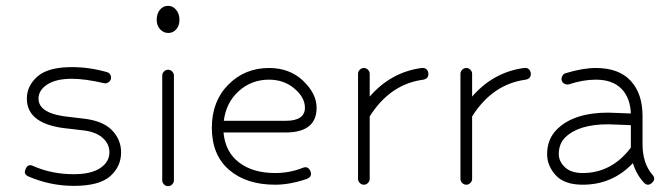

<svg xmlns="http://www.w3.org/2000/svg" viewBox="-20 -627 2294 658"><path d="M233 10Q153 10 78 -22Q59 -30 68 -48Q76 -67 94 -58Q157 -30 233 -30Q292 -30 323.5 -51Q355 -72 355 -105Q355 -135 330 -156Q305 -177 258 -181L216 -186Q72 -199 72 -289Q72 -333 108.5 -365Q145 -397 226 -397Q286 -397 346 -380Q354 -378 358 -371Q362 -364 360 -356Q358 -349 351 -344.5Q344 -340 336 -342Q272 -357 226 -357Q172 -357 142 -337.5Q112 -318 112 -289Q112 -236 220 -226L262 -221Q331 -214 363 -181.5Q395 -149 395 -105Q395 -56 357.5 -23Q320 10 233 10Z M536 -9V-368Q536 -376 542 -382Q548 -388 556 -388Q564 -388 570 -382Q576 -376 576 -368V-9Q576 -1 570 5Q564 11 556 11Q548 11 542 5Q536 -1 536 -9ZM557 -514Q540 -514 528.5 -527Q517 -540 517 -559Q517 -580 528 -593.5Q539 -607 556 -607Q572 -607 583.5 -593.5Q595 -580 595 -559Q595 -539 584 -526.5Q573 -514 557 -514Z M923 6Q824 6 765 -45Q706 -96 706 -189Q706 -280 762.5 -337Q819 -394 902 -394Q973 -394 1019 -350Q1065 -306 1065 -258Q1065 -173 959 -173H746Q752 -106 799.5 -70Q847 -34 923 -34Q973 -34 1018 -52Q1036 -59 1044 -40Q1051 -22 1032 -14Q974 6 923 6ZM902 -354Q842 -354 798.5 -315Q755 -276 747 -213H959Q1025 -213 1025 -258Q1025 -293 989 -323.5Q953 -354 902 -354Z M1207 -14V-374Q1207 -382 1213 -388Q1219 -394 1227 -394Q1235 -394 1241 -388Q1247 -382 1247 -374V-296Q1320 -380 1425 -394Q1444 -396 1448 -377Q1450 -358 1431 -354Q1317 -339 1247 -228V-14Q1247 -6 1241 0Q1235 6 1227 6Q1219 6 1213 0Q1207 -6 1207 -14Z M1558 -14V-374Q1558 -382 1564 -388Q1570 -394 1578 -394Q1586 -394 1592 -388Q1598 -382 1598 -374V-296Q1671 -380 1776 -394Q1795 -396 1799 -377Q1801 -358 1782 -354Q1668 -339 1598 -228V-14Q1598 -6 1592 0Q1586 6 1578 6Q1570 6 1564 0Q1558 -6 1558 -14Z M1977 6Q1914 6 1884.5 -26.5Q1855 -59 1855 -99Q1855 -151 1890 -185Q1948 -241 2064 -241Q2078 -241 2107 -239.5Q2136 -238 2142 -238Q2140 -292 2109.5 -323Q2079 -354 2022 -354Q1978 -354 1930 -338Q1922 -336 1914.5 -340Q1907 -344 1905 -351Q1903 -359 1907 -366.5Q1911 -374 1918 -376Q1977 -394 2022 -394Q2101 -394 2141.5 -350Q2182 -306 2182 -230V-134Q2182 -67 2216 -28Q2229 -13 2214 0Q2199 13 2186 -2Q2161 -29 2149 -68Q2079 6 1977 6ZM2142 -121V-198Q2136 -198 2107 -199.5Q2078 -201 2064 -201Q1964 -201 1918 -157Q1895 -135 1895 -99Q1895 -74 1916 -54Q1937 -34 1977 -34Q2076 -34 2142 -121Z"/></svg>

Font: Hoogli Light
Style: Regular
Weight: 300
Designer: Anand Singh Naorem
Foundry: Brand New Type
Version: Version 1.00 b007